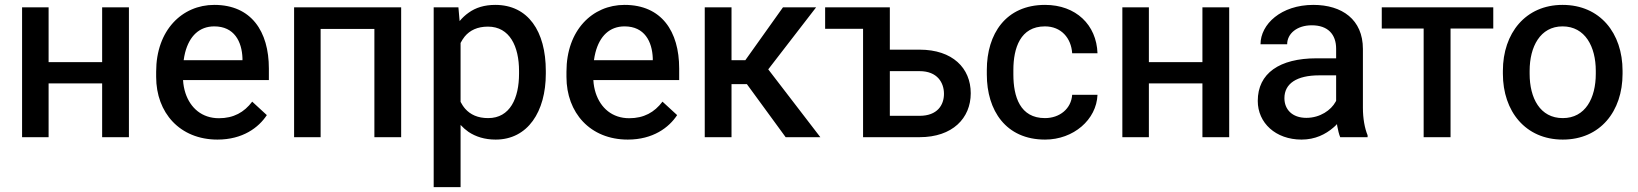

<svg xmlns="http://www.w3.org/2000/svg" viewBox="-20 -558 6661 781"><path d="M177.7 -528.3H69.8V0H177.7V-218.8H395.5V0H504.4V-528.3H395.5V-305.2H177.7Z M864.7 9.8C967.3 9.8 1032.2 -39.1 1065.4 -89.8L1005.9 -144.5C973.1 -101.1 930.2 -77.1 870.6 -77.1C801.3 -77.1 754.4 -118.7 734.4 -179.2C729 -195.8 725.6 -213.4 724.6 -232.4H1073.7V-279.3C1073.7 -430.7 1002 -538.1 851.6 -538.1C720.7 -538.1 615.2 -435.1 615.2 -266.6V-245.1C615.2 -99.6 711.4 9.8 864.7 9.8ZM732.9 -343.8C750.5 -412.1 791.5 -450.7 851.6 -450.7C933.1 -450.7 963.9 -388.7 966.3 -321.3V-313H727.1C728.5 -323.7 730.5 -334 732.9 -343.8Z M1611.8 -528.3H1176.3V0H1284.2V-440.4H1502.9V0H1611.8Z M2200.2 -269.5C2200.2 -430.7 2128.4 -538.1 1994.6 -538.1C1951.2 -538.1 1915 -527.3 1885.7 -505.9C1872.6 -496.6 1860.4 -485.4 1849.6 -472.2L1844.7 -528.3H1744.1V203.1H1853.5V-49.8C1863.3 -39.1 1874 -29.8 1885.7 -21.5C1915 -2 1951.7 9.8 1996.1 9.8C2127 9.8 2200.2 -104 2200.2 -258.3ZM2091.3 -258.3C2091.3 -158.7 2054.7 -77.6 1965.8 -77.6C1923.3 -77.6 1893.6 -91.8 1872.6 -115.2C1865.2 -123.5 1858.9 -133.3 1853.5 -143.6V-383.3C1858.4 -392.6 1863.8 -401.4 1870.1 -409.2C1891.1 -434.6 1921.9 -449.7 1964.8 -449.7C2053.7 -449.7 2091.3 -368.7 2091.3 -269.5Z M2533.7 9.8C2636.2 9.8 2701.2 -39.1 2734.4 -89.8L2674.8 -144.5C2642.1 -101.1 2599.1 -77.1 2539.6 -77.1C2470.2 -77.1 2423.3 -118.7 2403.3 -179.2C2397.9 -195.8 2394.5 -213.4 2393.6 -232.4H2742.7V-279.3C2742.7 -430.7 2670.9 -538.1 2520.5 -538.1C2389.6 -538.1 2284.2 -435.1 2284.2 -266.6V-245.1C2284.2 -99.6 2380.4 9.8 2533.7 9.8ZM2401.9 -343.8C2419.4 -412.1 2460.4 -450.7 2520.5 -450.7C2602.1 -450.7 2632.8 -388.7 2635.3 -321.3V-313H2396C2397.5 -323.7 2399.4 -334 2401.9 -343.8Z M2955.6 -528.3H2846.7V0H2955.6V-215.8H3018.1L3175.8 0H3316.9L3105 -275.9L3299.8 -528.3H3165L3011.7 -313H2955.6Z M3336.4 -528.3V-440.9H3490.7V0H3720.7C3854.5 0 3928.7 -77.1 3928.7 -178.7C3928.7 -281.2 3854.5 -356 3720.7 -356H3599.6V-528.3ZM3599.6 -268.6H3720.7C3793 -268.6 3819.8 -221.7 3819.8 -176.3C3819.8 -130.9 3793 -86.9 3720.7 -86.9H3599.6Z M4230.5 -77.6C4129.4 -77.6 4102.1 -164.6 4102.1 -254.9V-273.4C4102.1 -362.3 4130.4 -450.7 4230.5 -450.7C4296.9 -450.7 4337.4 -402.8 4341.3 -341.3H4444.3C4440.4 -457 4356.4 -538.1 4231 -538.1C4070.8 -538.1 3994.1 -419.4 3994.1 -273.4V-254.9C3994.1 -108.9 4071.3 9.8 4231 9.8C4346.7 9.8 4440.4 -71.3 4444.3 -172.4H4341.3C4337.4 -115.7 4290.5 -77.6 4230.5 -77.6Z M4653.3 -528.3H4545.4V0H4653.3V-218.8H4871.1V0H4980V-528.3H4871.1V-305.2H4653.3Z M5419.4 -45.9C5422.9 -28.3 5426.3 -12.2 5431.6 0H5543V-7.8C5531.2 -36.1 5523.9 -76.2 5523.9 -119.6V-358.9C5523.9 -478.5 5439 -538.1 5322.3 -538.1C5191.4 -538.1 5107.4 -459.5 5107.4 -377.9H5215.8C5215.8 -420.9 5255.4 -455.1 5315.9 -455.1C5381.8 -455.1 5415 -418 5415 -359.9V-320.8H5335.4C5184.6 -320.8 5096.2 -259.8 5096.2 -147.5C5096.2 -58.1 5168.9 9.8 5274.4 9.8C5329.6 9.8 5372.1 -11.7 5403.8 -39.1C5409.2 -43.5 5414.1 -48.3 5418.5 -53.2C5418.9 -50.8 5418.9 -48.3 5419.4 -45.9ZM5412.6 -143.6C5394.5 -110.4 5350.1 -78.6 5293.9 -78.6C5235.8 -78.6 5204.6 -113.3 5204.6 -158.7C5204.6 -217.8 5254.4 -251.5 5346.2 -251.5H5415V-147.9C5414.6 -146.5 5413.6 -145 5412.6 -143.6Z M6054.2 -528.3H5600.6V-441.9H5771V0H5880.4V-441.9H6054.2Z M6093.3 -257.8C6093.3 -105.5 6185.1 9.8 6336.9 9.8C6489.3 9.8 6580.1 -105.5 6580.1 -257.8V-270C6580.1 -422.9 6488.8 -538.1 6335.9 -538.1C6185.5 -538.1 6093.3 -422.9 6093.3 -270ZM6202.1 -270C6202.1 -367.7 6245.1 -450.7 6335.9 -450.7C6428.2 -450.7 6471.2 -367.7 6471.2 -270V-257.8C6471.2 -158.7 6428.7 -77.6 6336.9 -77.6C6244.6 -77.6 6202.1 -158.7 6202.1 -257.8Z"/></svg>

Font: Bert Sans Medium
Style: Regular
Weight: 500
Designer: Christian Robertson (Google), Cristiano Sobral
Foundry: Google, Cristiano Sobral
Version: Version 3.101